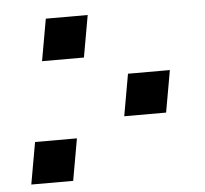

<svg xmlns="http://www.w3.org/2000/svg" viewBox="-44 -597 689 644"><g transform="rotate(-5 300.0 -275.0)"><path d="M391.5 -342H532.5L507.5 -201H366.5ZM61 -141H202L177 0H36ZM133 -550H274L249 -409H108Z"/></g></svg>

Font: JuliaMono
Style: Bold Italic
Weight: 700
Italic angle: -9°
Monospace: yes
Designer: cormullion
Foundry: corm
Version: Version 0.057; ttfautohint (v1.8.4)